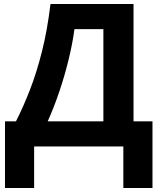

<svg xmlns="http://www.w3.org/2000/svg" viewBox="-20 -734 804 962"><path d="M649 -714V-126H744V208H598V0H151V208H5V-126H60Q98 -201 131 -286.5Q164 -372 190.5 -477Q217 -582 233 -714ZM498 -588H353Q344 -519 324.5 -438.5Q305 -358 278 -277.5Q251 -197 219 -126H498Z"/></svg>

Font: Noto Sans IKEA
Style: Bold
Weight: 600
Designer: Monotype Design Team
Foundry: Monotype Imaging Inc.
Version: Version 2.001